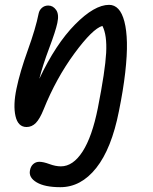

<svg xmlns="http://www.w3.org/2000/svg" viewBox="-20 -486 637 801"><path d="M231.9 294.9Q167 294.9 133.1 274.9Q99.1 254.9 105 225.1Q107.9 208 118.7 198.5Q129.4 189 144 189Q160.6 189 186.3 198.5Q211.9 208 233.9 208Q284.7 208 324.5 146.2Q364.3 84.5 388.2 -35.2Q418.9 -190.9 422.9 -265.6Q426.8 -340.3 407.2 -377.9Q366.2 -366.2 290 -262.5Q213.9 -158.7 162.1 -29.8Q146 10.3 129.4 27.1Q112.8 43.9 90.8 43.9Q55.2 43.9 44.7 -1.5Q34.2 -46.9 48.8 -116.2Q63 -185.1 95.9 -276.4Q128.9 -367.7 141.1 -429.2Q144 -443.8 155 -453.4Q166 -462.9 181.2 -462.9Q201.2 -462.9 214.1 -444.6Q227.1 -426.3 219.2 -390.1Q212.4 -357.4 185.3 -285.4Q158.2 -213.4 144 -157.2Q212.4 -302.2 293.2 -384Q374 -465.8 435.1 -465.8Q457.5 -465.8 473.6 -448.7Q489.7 -431.6 499 -396Q508.3 -360.4 509.5 -308.3Q510.7 -256.3 502.4 -183.3Q494.1 -110.4 476.1 -22Q445.3 134.3 381.6 214.6Q317.9 294.9 231.9 294.9Z"/></svg>

Font: Shantell Sans Bouncy
Style: Italic
Weight: 400
Italic angle: -11.31°
Designer: Stephen Nixon, Anya Danilova, Shantell Martin
Foundry: Arrow Type
Version: Version 1.006;[9816181b4]